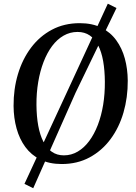

<svg xmlns="http://www.w3.org/2000/svg" viewBox="-20 -878 738 1040"><path d="M314 10.5Q247 10.5 198 -14Q149 -38.5 117.2 -81.8Q85.5 -125 69.8 -182Q54 -239 53.5 -304Q53 -395.5 77.2 -476.5Q101.5 -557.5 148.2 -619.8Q195 -682 261.5 -717.2Q328 -752.5 412 -752.5Q480 -752.5 529 -728Q578 -703.5 609.5 -660.2Q641 -617 656.2 -561Q671.5 -505 672 -441.5Q672.5 -350 648.8 -268.2Q625 -186.5 578.5 -124Q532 -61.5 465.5 -25.5Q399 10.5 314 10.5ZM326 -36.5Q366.5 -36.5 401.2 -57Q436 -77.5 463.2 -114.2Q490.5 -151 509.8 -201Q529 -251 538.8 -310.5Q548.5 -370 548 -435.5Q547.5 -497 538.8 -546.8Q530 -596.5 512 -631.8Q494 -667 466.2 -686Q438.5 -705 400 -705Q359.5 -705 324.5 -685Q289.5 -665 262.2 -628.5Q235 -592 216 -542.5Q197 -493 187 -433.8Q177 -374.5 177.5 -309.5Q178 -247 187.2 -196.8Q196.5 -146.5 214.8 -110.8Q233 -75 260.8 -55.8Q288.5 -36.5 326 -36.5ZM112.5 118 350.5 -396 564 -858 611 -834.5 389 -375 160 141.5Z"/></svg>

Font: Merriweather 48pt Medium
Style: Italic
Weight: 500
Italic angle: -7.8°
Version: Version 2.101